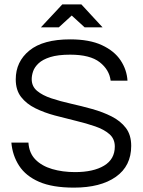

<svg xmlns="http://www.w3.org/2000/svg" viewBox="-20 -850 655 878"><path d="M318 8Q220 8 159 -18.5Q98 -45 67.5 -92Q37 -139 32 -198H110Q113 -150 142 -120.5Q171 -91 218.5 -77Q266 -63 323 -63Q407 -63 456 -92.5Q505 -122 505 -180Q505 -215 480.5 -236.5Q456 -258 415.5 -272Q375 -286 327 -297.5Q279 -309 230.5 -322Q182 -335 141.5 -355Q101 -375 76.5 -406.5Q52 -438 52 -487Q52 -568 114.5 -619Q177 -670 301 -670Q389 -670 446 -643.5Q503 -617 531.5 -574Q560 -531 563 -481H486Q480 -531 436 -565.5Q392 -600 301 -600Q245 -600 210 -589Q175 -578 156.5 -560.5Q138 -543 131.5 -524Q125 -505 125 -488Q125 -455 149.5 -434.5Q174 -414 214.5 -400.5Q255 -387 304 -376Q353 -365 401.5 -351.5Q450 -338 490.5 -317.5Q531 -297 555.5 -265Q580 -233 580 -183Q580 -91 510 -41.5Q440 8 318 8ZM167 -725 265 -830H352L449 -725H367L308 -779L249 -725Z"/></svg>

Font: Questrial
Style: Regular
Weight: 400
Designer: Joe Prince, Laura Meseguer
Foundry: Joe Prince, Laura Meseguer
Version: Version 2.000; ttfautohint (v1.8.3)